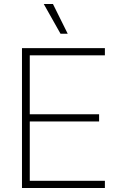

<svg xmlns="http://www.w3.org/2000/svg" viewBox="-20 -941 605 961"><path d="M90 -700H505V-664H129V-369H476V-333H129V-36H505V0H90ZM199 -921H245L319 -772H283Z"/></svg>

Font: Chakra Petch ExtraLight
Style: Regular
Weight: 275
Designer: Katatrad Aksorn Co.,Ltd.
Foundry: Cadson Demak Co.,Ltd.
Version: Version 1.000; ttfautohint (v1.6)